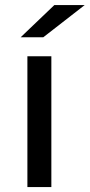

<svg xmlns="http://www.w3.org/2000/svg" viewBox="-20 -758 363 778"><path d="M91 -529.9H188.1V0H91ZM200.3 -737.6H323.4L155.4 -607H63.7Z"/></svg>

Font: iiserrat Thin
Style: Regular
Weight: 100
Designer: Akira Ohta
Foundry: Akira Ohta
Version: Version 1.200;Glyphs 3.3.1 (3343)